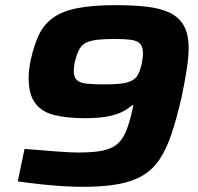

<svg xmlns="http://www.w3.org/2000/svg" viewBox="-20 -716 769 744"><path d="M301 8Q269 8 226.5 5.5Q184 3 137.5 -2Q91 -7 49 -13L75 -139Q137 -134 194 -129.5Q251 -125 283 -125Q329 -125 361 -129.5Q393 -134 415 -145Q437 -156 451.5 -176.5Q466 -197 476.5 -229Q487 -261 497 -308H492Q482 -299 462 -287Q442 -275 405.5 -266.5Q369 -258 310 -258Q240 -258 191 -270Q142 -282 116.5 -316Q91 -350 91 -414Q91 -429 93 -446.5Q95 -464 99 -483Q111 -539 130 -579.5Q149 -620 184 -646Q219 -672 278 -684Q337 -696 427 -696Q496 -696 548.5 -690Q601 -684 637 -667Q673 -650 692 -617Q711 -584 711 -530Q711 -498 704 -450.5Q697 -403 684 -341Q665 -258 645 -198Q625 -138 598 -98Q571 -58 531.5 -35Q492 -12 435.5 -2Q379 8 301 8ZM384 -389Q426 -389 452 -392.5Q478 -396 492.5 -404.5Q507 -413 514.5 -426.5Q522 -440 527 -460Q530 -472 532 -485Q534 -498 534 -510Q534 -536 522 -547.5Q510 -559 485.5 -562Q461 -565 423 -565Q384 -565 358 -562Q332 -559 315.5 -551.5Q299 -544 289.5 -528.5Q280 -513 273 -487Q269 -475 267.5 -463Q266 -451 266 -440Q266 -417 277.5 -406Q289 -395 315 -392Q341 -389 384 -389Z"/></svg>

Font: Saira SemiExpanded
Style: Bold Italic
Weight: 700
Width: 6
Italic angle: -12°
Designer: Hector Gatti with collaboration of the Omnibus-Type team
Foundry: Omnibus-Type
Version: Version 1.101